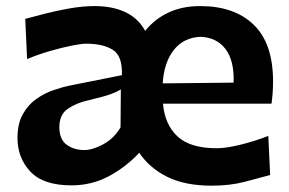

<svg xmlns="http://www.w3.org/2000/svg" viewBox="-20 -582 928 616"><path d="M658.7 13.7Q574.2 13.7 517.1 -14.4Q460 -42.5 426.8 -91.8Q382.8 -44.9 328.1 -16.1Q273.4 12.7 209.5 12.7Q118.7 12.7 77.4 -31.5Q36.1 -75.7 36.1 -139.2Q36.1 -185.1 53.2 -215.6Q70.3 -246.1 96.7 -264.6Q123 -283.2 152.6 -293.2Q182.1 -303.2 207 -308.1L371.1 -340.8Q373.5 -402.3 342 -422.1Q310.5 -441.9 255.9 -441.9Q242.2 -441.9 211.2 -435.8Q180.2 -429.7 141.8 -418.7Q103.5 -407.7 66.9 -392.6L61 -521.5Q86.9 -528.3 124.5 -538.1Q162.1 -547.9 204.1 -555.2Q246.1 -562.5 284.2 -562.5Q340.3 -562.5 381.8 -543.2Q423.3 -523.9 445.8 -482.9Q475.6 -520.5 520 -541.5Q564.5 -562.5 622.1 -562.5Q732.4 -562.5 794.2 -502.4Q856 -442.4 856 -321.3Q856 -300.3 854.7 -283.2Q853.5 -266.1 851.1 -249.5H502.9Q508.8 -182.1 549.6 -144.3Q590.3 -106.4 675.3 -106.4Q705.6 -106.4 752.2 -117.9Q798.8 -129.4 840.8 -146L846.7 -20.5Q812.5 -11.2 765.4 1.2Q718.3 13.7 658.7 13.7ZM729.5 -316.9Q731.9 -387.2 703.6 -424.6Q675.3 -461.9 623 -463.9Q568.8 -461.4 537.6 -421.6Q506.3 -381.8 502 -314.5ZM250.5 -100.6Q276.9 -100.6 311.3 -119.1Q345.7 -137.7 366.7 -173.3L367.7 -295.4Q356.9 -288.1 336.2 -280.3Q315.4 -272.5 261.7 -259.8Q226.1 -252 198.2 -233.4Q170.4 -214.8 170.4 -174.3Q170.4 -134.8 193.8 -117.7Q217.3 -100.6 250.5 -100.6Z"/></svg>

Font: Pinar DS4-SemiBold
Style: Regular
Weight: 600
Designer: Amin Abedi
Version: Version 2.000